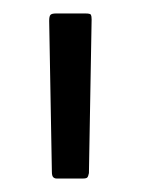

<svg xmlns="http://www.w3.org/2000/svg" viewBox="-20 -727 210 285"><path d="M64 -462Q61 -462 59 -464Q57 -466 57 -472L53 -696Q53 -703 55 -705Q57 -707 63 -707H107Q114 -707 115 -705Q116 -703 116 -698L112 -470Q111 -465 109.5 -463.5Q108 -462 103 -462Z"/></svg>

Font: Glory
Style: Regular
Weight: 400
Designer: Robert Leuschke
Foundry: Robert Leuschke
Version: Version 1.011